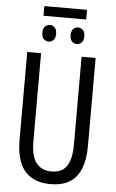

<svg xmlns="http://www.w3.org/2000/svg" viewBox="-64 -1020 645 1072"><g transform="rotate(5 259.0 -484.5)"><path d="M450.7 -713.9V-223.1Q450.7 -141.6 428.7 -90.1Q406.7 -38.6 364.5 -14.4Q322.3 9.8 260.3 9.8Q166 9.8 116.7 -46.9Q67.4 -103.5 67.4 -222.7V-713.9H145V-222.2Q145 -136.2 175 -98.6Q205.1 -61 260.3 -61Q296.9 -61 321.8 -77.1Q346.7 -93.3 359.4 -128.9Q372.1 -164.6 372.1 -223.1V-713.9ZM379.4 -977.5V-923.3H140.1V-977.5ZM181.2 -875Q196.8 -875 208 -863.8Q219.2 -852.5 219.2 -828.1Q219.2 -805.2 208 -793.7Q196.8 -782.2 181.2 -782.2Q164.6 -782.2 153.3 -793.7Q142.1 -805.2 142.1 -828.1Q142.1 -852.5 153.3 -863.8Q164.6 -875 181.2 -875ZM338.4 -875Q354 -875 365.7 -863.8Q377.4 -852.5 377.4 -828.1Q377.4 -805.2 365.7 -793.7Q354 -782.2 338.4 -782.2Q322.8 -782.2 311.5 -793.7Q300.3 -805.2 300.3 -828.1Q300.3 -852.5 311.5 -863.8Q322.8 -875 338.4 -875Z"/></g></svg>

Font: Open Sans Condensed
Style: Regular
Weight: 400
Width: 3
Designer: Monotype Design Team
Foundry: Monotype Imaging Inc.
Version: Version 3.000